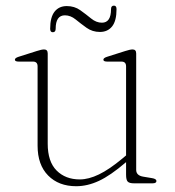

<svg xmlns="http://www.w3.org/2000/svg" viewBox="-20 -634 606 664"><path d="M110 -130V-404.5Q110 -421 94 -421H45Q31.5 -421 31.5 -427.5Q31.5 -433.5 44 -437.5L107 -457.5Q124 -463 132.5 -463Q145 -463 145 -449V-137Q145 -75 175.8 -44.2Q206.5 -13.5 256 -13.5Q286.5 -13.5 322.2 -30.8Q358 -48 403.5 -86L416 -96.5V-404.5Q416 -421 400 -421H351Q337.5 -421 337.5 -427.5Q337.5 -433.5 350 -437.5L413 -457.5Q430 -463 438.5 -463Q451 -463 451 -449V-46.5Q451 -27 475.5 -23L505.5 -18Q521 -15.5 521 -8Q521 0 507.5 0H443.5Q427.5 0 421.8 -5.8Q416 -11.5 416 -30V-73.5L414.5 -72Q362 -27 322.2 -8.5Q282.5 10 243.5 10Q183 10 146.5 -27Q110 -64 110 -130ZM325.5 -523.5Q299.5 -523.5 279.2 -538Q259 -552.5 241.5 -566.8Q224 -581 204.5 -581Q172.5 -581 172.5 -534.5Q172.5 -522.5 162.5 -522.5Q153.5 -522.5 153.5 -534.5Q153.5 -574.5 168.8 -593.8Q184 -613 211 -613Q237.5 -613 257.5 -598.8Q277.5 -584.5 295.2 -570Q313 -555.5 332.5 -555.5Q364 -555.5 364 -602.5Q364 -614.5 374 -614.5Q383 -614.5 383 -602.5Q383 -562 367.8 -542.8Q352.5 -523.5 325.5 -523.5Z"/></svg>

Font: Fraunces 9pt S000 Thin
Style: Regular
Weight: 100
Version: Version 1.000; ttfautohint (v1.8.3)